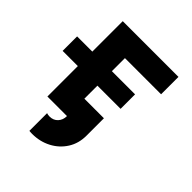

<svg xmlns="http://www.w3.org/2000/svg" viewBox="-193 -623 915 915"><g transform="rotate(45 264.5 -165.5)"><path d="M190.4 -117.2V0H234.4Q234.4 26.1 218.6 43.2Q202.9 60.3 177 60.3Q166 60.3 157.5 57.1V176.5Q162.4 177 167.2 177.2Q172.1 177.5 177 177.5Q229.2 177.5 272.2 155Q315.2 132.6 340.7 92.5Q366.2 52.5 366.2 0V-117.2ZM390.6 -205.1V-302.7H0Q0 -291.5 0 -272.7Q0 -253.9 0 -235.1Q0 -216.3 0 -205.1ZM234.4 -247.1V-390.6H478V-507.8H102.5V0H234.4V-185.8Z"/></g></svg>

Font: Giphurs
Style: Regular
Weight: 400
Version: Version 2.010